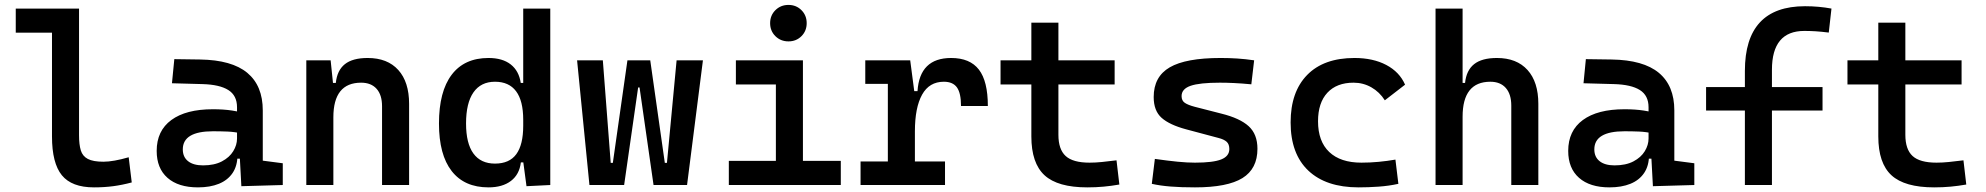

<svg xmlns="http://www.w3.org/2000/svg" viewBox="-20 -768 8243 797"><path d="M370.1 9.8Q277.8 9.8 236.8 -40.5Q195.8 -90.8 195.8 -201.7V-732.4H308.1V-206.5Q308.1 -168 315.4 -143.8Q322.8 -119.6 344.7 -108.2Q366.7 -96.7 409.2 -96.7Q450.2 -96.7 514.2 -115.2L526.9 -10.7Q486.8 0 449.7 4.9Q412.6 9.8 370.1 9.8ZM45.4 -632.3V-732.4H204.6V-632.3Z M981.9 4.9 973.6 -148.4 963.9 -198.7V-322.8Q963.9 -371.6 927.7 -394.3Q891.6 -417 820.3 -418.9L693.8 -422.4L703.6 -522.5L810.5 -521Q942.4 -519 1006.6 -465.6Q1070.8 -412.1 1070.8 -309.6V-101.1L1153.8 -90.3V0ZM801.8 9.8Q720.2 9.8 675.3 -29.8Q630.4 -69.3 630.4 -141.6Q630.4 -225.1 691.2 -269.8Q752 -314.5 863.8 -314.5Q908.7 -314.5 943.6 -309.1Q978.5 -303.7 1007.8 -293.5L986.3 -213.4Q954.1 -220.7 924.6 -221.9Q895 -223.1 864.3 -223.1Q738.8 -223.1 738.8 -147.9Q738.8 -116.2 760.7 -98.9Q782.7 -81.5 822.8 -81.5Q869.6 -81.5 901.1 -98.1Q932.6 -114.7 948.2 -140.4Q963.9 -166 963.9 -192.9V-242.2L990.2 -109.4H949.2L965.8 -125Q965.8 -80.1 945.6 -50Q925.3 -20 888.7 -5.1Q852.1 9.8 801.8 9.8Z M1565.9 0V-327.1Q1565.9 -374 1543.2 -399.4Q1520.5 -424.8 1479 -424.8Q1363.8 -424.8 1363.8 -281.2L1333.5 -423.8H1374Q1379.4 -476.1 1411.6 -501.7Q1443.8 -527.3 1506.3 -527.3Q1588.4 -527.3 1633.3 -477.5Q1678.2 -427.7 1678.2 -336.9V0ZM1251.5 0V-517.6H1352.5L1363.8 -408.2V0Z M2007.8 9.8Q1907.7 9.8 1855 -57.9Q1802.2 -125.5 1802.2 -255.4Q1802.2 -388.2 1855 -457.8Q1907.7 -527.3 2007.8 -527.3Q2065.9 -527.3 2100.1 -500.5Q2134.3 -473.6 2141.6 -423.8H2182.1L2151.9 -271Q2151.9 -349.6 2122.3 -389.2Q2092.8 -428.7 2034.7 -428.7Q1976.1 -428.7 1945.3 -384.5Q1914.6 -340.3 1914.6 -255.4Q1914.6 -172.9 1945.1 -130.9Q1975.6 -88.9 2034.7 -88.9Q2094.7 -88.9 2123.3 -128.2Q2151.9 -167.5 2151.9 -246.1L2187 -93.8H2142.1Q2136.2 -43.9 2101.1 -17.1Q2065.9 9.8 2007.8 9.8ZM2165.5 4.9 2151.9 -97.2V-732.4H2264.2V0Z M2692.9 0 2634.8 -404.8H2627L2584.5 -517.6H2679.2L2739.7 -91.8H2748.5L2788.6 -517.6H2897.9L2832 0ZM2426.8 0 2375.5 -517.6H2482.4L2515.1 -91.8H2523.9L2584.5 -517.6H2679.2L2635.7 -404.8H2628.9L2570.8 0Z M3200.7 0V-488.3H3313V0ZM3005.4 0V-100.1H3210.4V0ZM3303.2 0V-100.1H3470.2V0ZM3034.7 -417.5V-517.6H3313V-417.5ZM3252.9 -596.2Q3220.7 -596.2 3198.7 -617.9Q3176.8 -639.6 3176.8 -671.9Q3176.8 -704.1 3198.7 -725.8Q3220.7 -747.6 3252.9 -747.6Q3285.2 -747.6 3306.9 -725.8Q3328.6 -704.1 3328.6 -671.9Q3328.6 -639.6 3306.9 -617.9Q3285.2 -596.2 3252.9 -596.2Z M3777.8 -222.7 3747.6 -389.6H3788.6Q3797.4 -527.3 3928.2 -527.3Q4006.3 -527.3 4043.5 -479Q4080.6 -430.7 4080.6 -328.1H3969.2Q3969.2 -381.3 3952.4 -405Q3935.5 -428.7 3897.9 -428.7Q3837.4 -428.7 3807.6 -375Q3777.8 -321.3 3777.8 -222.7ZM3552.2 0V-97.7H3902.8V0ZM3665.5 0V-517.6H3758.3L3777.8 -369.1V0ZM3571.8 -419.9V-517.6H3751.5L3761.2 -419.9Z M4493.2 9.8Q4370.6 9.8 4315.9 -40.5Q4261.2 -90.8 4261.2 -201.7V-283.2H4373.5V-208.5Q4373.5 -147.9 4403.6 -120.4Q4433.6 -92.8 4502.9 -92.8Q4526.9 -92.8 4553.7 -95.5Q4580.6 -98.1 4614.7 -102.5L4626.5 -2Q4592.8 3.9 4561 6.8Q4529.3 9.8 4493.2 9.8ZM4261.2 -246.6V-673.8H4373.5V-246.6ZM4133.3 -417.5V-517.6H4606.9V-417.5Z M4940.4 9.8Q4881.8 9.8 4838.9 6.3Q4795.9 2.9 4761.2 -4.9L4773.9 -108.4Q4828.6 -100.6 4868.7 -96.7Q4908.7 -92.8 4940.4 -92.8Q5015.6 -92.8 5049.3 -106.2Q5083 -119.6 5083 -149.4Q5083 -169.4 5072 -179.4Q5061 -189.5 5038.1 -195.3L4904.3 -231Q4835 -249.5 4802 -278.8Q4769 -308.1 4769 -365.2Q4769 -449.7 4835.7 -488.5Q4902.3 -527.3 5046.9 -527.3Q5083 -527.3 5116.5 -525.1Q5149.9 -522.9 5186 -517.6L5174.3 -418Q5133.3 -421.9 5102.1 -423.3Q5070.8 -424.8 5043.9 -424.8Q4960 -424.8 4922.4 -411.9Q4884.8 -398.9 4884.8 -369.1Q4884.8 -350.1 4898.2 -341.1Q4911.6 -332 4939.5 -324.7L5049.8 -296.4Q5127 -277.3 5163.3 -244.1Q5199.7 -210.9 5199.7 -150.4Q5199.7 -67.4 5137.5 -28.8Q5075.2 9.8 4940.4 9.8Z M5619.6 9.8Q5484.4 9.8 5410.9 -59.8Q5337.4 -129.4 5337.4 -259.8Q5337.4 -386.7 5406.2 -457Q5475.1 -527.3 5602.5 -527.3Q5679.7 -527.3 5734.6 -498.3Q5789.6 -469.2 5812.5 -416.5L5728.5 -351.6Q5706.5 -386.2 5672.6 -405.5Q5638.7 -424.8 5598.6 -424.8Q5528.8 -424.8 5490 -383.1Q5451.2 -341.3 5451.2 -264.6Q5451.2 -181.2 5497.8 -137Q5544.4 -92.8 5631.3 -92.8Q5667 -92.8 5702.9 -96.2Q5738.8 -99.6 5772.5 -105.5L5784.7 -4.9Q5744.6 3.9 5702.1 6.8Q5659.7 9.8 5619.6 9.8Z M6253.4 0V-329.6Q6253.4 -377 6230.7 -402.8Q6208 -428.7 6166.5 -428.7Q6051.3 -428.7 6051.3 -283.7L6021 -423.8H6061.5Q6066.9 -476.1 6099.1 -501.7Q6131.3 -527.3 6193.8 -527.3Q6275.9 -527.3 6320.8 -477.5Q6365.7 -427.7 6365.7 -336.9V0ZM5939 0V-732.4H6051.3V0Z M6841.3 4.9 6833 -148.4 6823.2 -198.7V-322.8Q6823.2 -371.6 6787.1 -394.3Q6751 -417 6679.7 -418.9L6553.2 -422.4L6563 -522.5L6669.9 -521Q6801.8 -519 6866 -465.6Q6930.2 -412.1 6930.2 -309.6V-101.1L7013.2 -90.3V0ZM6661.1 9.8Q6579.6 9.8 6534.7 -29.8Q6489.7 -69.3 6489.7 -141.6Q6489.7 -225.1 6550.5 -269.8Q6611.3 -314.5 6723.1 -314.5Q6768.1 -314.5 6803 -309.1Q6837.9 -303.7 6867.2 -293.5L6845.7 -213.4Q6813.5 -220.7 6783.9 -221.9Q6754.4 -223.1 6723.6 -223.1Q6598.1 -223.1 6598.1 -147.9Q6598.1 -116.2 6620.1 -98.9Q6642.1 -81.5 6682.1 -81.5Q6729 -81.5 6760.5 -98.1Q6792 -114.7 6807.6 -140.4Q6823.2 -166 6823.2 -192.9V-242.2L6849.6 -109.4H6808.6L6825.2 -125Q6825.2 -80.1 6804.9 -50Q6784.7 -20 6748 -5.1Q6711.4 9.8 6661.1 9.8Z M7223.1 0V-473.6Q7223.1 -742.2 7472.7 -742.2Q7529.8 -742.2 7582.5 -732.4L7571.3 -632.8Q7540 -636.7 7516.1 -638.2Q7492.2 -639.6 7469.7 -639.6Q7335.4 -639.6 7335.4 -478.5V0ZM7062 -309.1V-406.7H7545.4V-309.1Z M8008.8 9.8Q7886.2 9.8 7831.5 -40.5Q7776.9 -90.8 7776.9 -201.7V-283.2H7889.2V-208.5Q7889.2 -147.9 7919.2 -120.4Q7949.2 -92.8 8018.6 -92.8Q8042.5 -92.8 8069.3 -95.5Q8096.2 -98.1 8130.4 -102.5L8142.1 -2Q8108.4 3.9 8076.7 6.8Q8044.9 9.8 8008.8 9.8ZM7776.9 -246.6V-673.8H7889.2V-246.6ZM7648.9 -417.5V-517.6H8122.6V-417.5Z"/></svg>

Font: Cascadia Mono Medium
Style: Regular
Weight: 500
Monospace: yes
Designer: Aaron Bell
Foundry: Saja Typeworks
Version: Version 2407.024